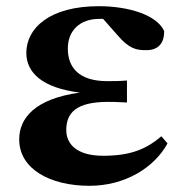

<svg xmlns="http://www.w3.org/2000/svg" viewBox="-20 -583 593 620"><path d="M269 17C383 17 478 -41 521 -120L501 -143C451 -100 399 -80 313 -80C229 -80 194 -117 194 -163C194 -218 225 -254 329 -254C342 -254 356 -254 390 -252V-323C364 -321 347 -321 326 -321C235 -321 199 -365 199 -426C199 -486 240 -522 300 -522H313L358 -471C398 -424 421 -421 453 -421C491 -421 511 -444 510 -483C486 -535 395 -563 299 -563C140 -563 65 -492 65 -412C65 -349 116 -299 238 -284C91 -264 42 -200 42 -133C42 -37 142 17 269 17Z"/></svg>

Font: GenKiMin2 TW H
Style: Regular
Weight: 900
Version: Version 2.100;PS 2.1;hotconv 16.6.51;makeotf.lib2.5.65220 DE